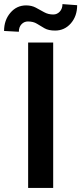

<svg xmlns="http://www.w3.org/2000/svg" viewBox="-57 -919 397 939"><path d="M203.1 -710.9V0H80.6V-710.9ZM248.5 -898.9 320.3 -893.6Q320.3 -840.3 289.6 -804.9Q258.8 -769.5 212.4 -769.5Q180.2 -769.5 160.6 -780.8Q141.1 -792 123.5 -803Q106 -814 79.6 -814Q61 -814 48.1 -800.3Q35.2 -786.6 35.2 -763.7L-37.1 -767.6Q-37.1 -820.3 -6.3 -856.4Q24.4 -892.6 70.8 -892.6Q97.7 -892.6 118.2 -881.6Q138.7 -870.6 158.7 -859.4Q178.7 -848.1 203.6 -848.1Q222.2 -848.1 235.4 -862.3Q248.5 -876.5 248.5 -898.9Z"/></svg>

Font: Vazirmatn RD Medium
Style: Regular
Weight: 500
Designer: Saber Rastikerdar
Foundry: Saber Rastikerdar
Version: Version 33.003